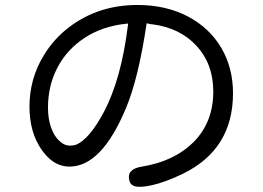

<svg xmlns="http://www.w3.org/2000/svg" viewBox="-20 -716 1040 760"><path d="M824.2 -353.5Q824.2 -232.4 746.1 -153.3Q668.9 -77.1 542 -56.6Q511.7 -51.8 500 -39.1Q490.2 -30.3 490.2 -16.6Q490.2 3.9 500 13.7Q509.8 23.4 531.2 23.4Q552.7 23.4 579.1 17.6Q633.8 5.9 706.1 -29.3Q902.3 -126 902.3 -346.7Q902.3 -448.2 855.5 -527.3Q808.6 -606.4 722.7 -651.4Q636.7 -696.3 523.4 -696.3Q370.1 -696.3 254.9 -609.4Q192.4 -562.5 152.3 -495.1Q96.7 -403.3 96.7 -293.9Q96.7 -193.4 143.6 -125Q158.2 -103.5 176.8 -86.9Q211.9 -56.6 254.9 -56.6Q382.8 -56.6 479.5 -290Q528.3 -407.2 560.5 -624L576.2 -620.1H580.1H581.1Q691.4 -606.4 757.8 -534.7Q824.2 -462.9 824.2 -353.5ZM279.3 -142.6Q268.6 -139.6 256.8 -139.6Q233.4 -139.6 212.9 -160.2Q193.4 -178.7 181.6 -212.9Q169.9 -247.1 169.9 -290Q169.9 -377 207.5 -448.7Q245.1 -520.5 315.4 -566.4Q385.7 -612.3 479.5 -622.1L487.3 -623L486.3 -615.2Q460 -403.3 391.6 -273.4Q332 -162.1 279.3 -142.6Z"/></svg>

Font: FakePearl
Style: Light
Weight: 350
Version: Version 1.2